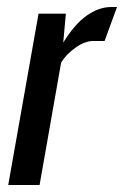

<svg xmlns="http://www.w3.org/2000/svg" viewBox="-20 -528 354 548"><path d="M3.5 0 90 -489H168L160.5 -406.5Q194 -460.5 228.5 -484.2Q263 -508 297.5 -508H314L278.5 -411H246.5Q222 -411 195.2 -391.8Q168.5 -372.5 154.5 -349.5L93 0Z"/></svg>

Font: Cabin Condensed
Style: Italic
Weight: 400
Width: 3
Italic angle: -10°
Designer: Pablo Impallari
Foundry: Pablo Impallari. http://www.impallari.com Igino Marini. http://www.ikern.com
Version: Version 3.001; ttfautohint (v1.8.3)